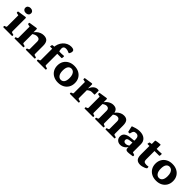

<svg xmlns="http://www.w3.org/2000/svg" viewBox="453 -2501 4251 4251"><g transform="rotate(45 2579.0 -375.0)"><path d="M99.1 0V-311.7H258V0ZM53.2 0Q43.6 0 43.6 -10V-28.8Q43.6 -38.8 53 -41.6L74.4 -47.6Q92 -54.7 95.6 -59.6Q99.1 -64.5 99.1 -81.4V-180H258V-83.3Q258 -65.1 261.5 -60.2Q265 -55.3 281.3 -50.4L321 -40.6Q330 -37.8 330 -28.4V-9.6Q330 0 320 0ZM99.1 -311.7V-462.4L118.3 -417.8L41.7 -434.7Q32.1 -436.9 32.1 -446.9V-469.4Q32.1 -479.6 42.1 -480L227.9 -508.2Q244.2 -510.8 251.1 -506.7Q258 -502.6 258 -488.4V-311.7ZM179.6 -573.9Q139.3 -573.9 114.6 -595.2Q89.8 -616.5 89.8 -651.6Q89.8 -686.8 114.6 -707.7Q139.3 -728.7 179.6 -728.7Q219.6 -728.7 244.2 -707.7Q268.7 -686.8 268.7 -651.6Q268.7 -616.5 244.2 -595.2Q219.6 -573.9 179.6 -573.9Z M806.6 -310.9Q806.6 -348.8 784.8 -369Q763.1 -389.2 722.3 -389.2Q693.9 -389.2 662.6 -376.1Q631.2 -363 601.2 -340L586.3 -365.8Q608.7 -408.1 643.6 -440.4Q678.6 -472.6 722 -491Q765.5 -509.4 812.2 -509.4Q893.2 -509.4 929.3 -466.9Q965.4 -424.4 965.4 -333.5V0H806.6ZM453.1 0V-311.3H612V0ZM407.2 0Q397.6 0 397.6 -10V-28.8Q397.6 -38.8 407 -41.6L428.4 -47.6Q446 -54.7 449.6 -59.6Q453.1 -64.5 453.1 -81.4V-180H612V-83.3Q612 -65.1 615.5 -60.2Q619 -55.3 635.3 -50.4L675 -40.6Q684 -37.8 684 -28.4V-9.6Q684 0 674 0ZM760.7 0Q751.1 0 751.1 -10V-28.8Q751.1 -38.8 760.5 -41.6L781.9 -47.6Q799.4 -54.7 803 -59.6Q806.6 -64.5 806.6 -81.4V-180H965.4V-83.3Q965.4 -65.1 968.9 -60.2Q972.4 -55.3 988.8 -50.4L1028.5 -40.6Q1037.5 -37.8 1037.5 -28.4V-9.6Q1037.5 0 1027.5 0ZM453.1 -311.3V-462L472.3 -417.3L395.7 -434.3Q386.1 -436.4 386.1 -446.4V-469Q386.1 -478.2 396.1 -480.6L572.3 -507.8Q588.7 -510.4 595.6 -506.3Q602.4 -502.2 602.4 -488V-376.7L612 -360.9V-311.3Z M1152.2 -464.9Q1152.2 -526.2 1173.1 -579.9Q1193.9 -633.5 1230.6 -674.5Q1267.3 -715.4 1316 -738.6Q1364.8 -761.7 1420.1 -761.7Q1466.4 -761.7 1490.8 -747.3Q1515.1 -733 1515.1 -706.6Q1515.1 -680.1 1506.5 -659.5Q1498 -638.8 1488.3 -624.3Q1483.1 -616.3 1474.1 -620.9Q1448.1 -634.2 1421.2 -641.2Q1394.4 -648.1 1365.7 -648.1Q1331.1 -648.1 1311.9 -630Q1292.6 -611.8 1292.6 -578Q1292.6 -547.1 1297.4 -525.9Q1302.2 -504.7 1311 -483.2V0H1152.2ZM1090.6 -429.5Q1081.4 -429.5 1083 -439.5L1090.5 -477.5Q1092.5 -487.1 1102.5 -488.7L1154 -496.7H1373.8L1446.9 -501.4Q1456.5 -502.6 1456.5 -492Q1457.5 -479.3 1456.7 -465.9Q1455.9 -452.4 1452.8 -439.1Q1450.3 -429.5 1440.8 -429.5ZM1106.3 0Q1096.7 0 1096.7 -10V-28.8Q1096.7 -38.8 1106.1 -41.6L1127.5 -47.6Q1145 -54.7 1148.6 -59.6Q1152.2 -64.5 1152.2 -81.4V-180H1311V-83.3Q1311 -65.1 1314.5 -60.2Q1318 -55.3 1334.4 -50.4L1374.1 -40.6Q1383.1 -37.8 1383.1 -28.4V-9.6Q1383.1 0 1373.1 0Z M1769.7 12.7Q1688 12.7 1625.9 -20.3Q1563.7 -53.2 1529.1 -112Q1494.5 -170.8 1494.5 -248.5Q1494.5 -326.1 1529.1 -384.8Q1563.7 -443.4 1625.9 -476.4Q1688 -509.4 1769.7 -509.4Q1852.7 -509.4 1914.9 -476.7Q1977.2 -444 2012 -385.4Q2046.8 -326.7 2046.8 -248.5Q2046.8 -170.8 2012 -111.7Q1977.2 -52.7 1915.2 -20Q1853.3 12.7 1769.7 12.7ZM1772.8 -76.2Q1824.9 -76.2 1854.4 -117.8Q1884 -159.4 1884 -242.8Q1884 -300.7 1868.9 -340Q1853.9 -379.3 1827.6 -399.9Q1801.3 -420.5 1767.1 -420.5Q1715.4 -420.5 1686.4 -379.1Q1657.3 -337.7 1657.3 -252.5Q1657.3 -167.6 1689.9 -121.9Q1722.4 -76.2 1772.8 -76.2Z M2185.1 0V-311.3H2344V0ZM2537.1 -381.3Q2537.1 -371.8 2527.1 -371.8H2458.2Q2442.7 -371.8 2431 -370Q2419.3 -368.2 2407.3 -363.2Q2386 -354.1 2366.1 -340.5Q2346.3 -326.8 2331.6 -311L2331.6 -349.4Q2340.1 -384.2 2356.4 -413.4Q2372.6 -442.7 2394.5 -464.3Q2416.3 -485.9 2442.8 -497.6Q2469.2 -509.4 2498.4 -509.4Q2537.1 -509.4 2537.1 -493.5ZM2139.2 0Q2129.6 0 2129.6 -10V-28.8Q2129.6 -38.8 2139 -41.6L2160.4 -47.6Q2178 -54.7 2181.6 -59.6Q2185.1 -64.5 2185.1 -81.4V-180H2344V-83.3Q2344 -65.1 2347.5 -60.2Q2351 -55.3 2367.3 -50.4L2407 -40.6Q2416 -37.8 2416 -28.4V-9.6Q2416 0 2406 0ZM2185.1 -311.3V-462L2204.3 -417.3L2127.7 -434.3Q2118.1 -436.4 2118.1 -446.4V-469Q2118.1 -478.2 2128.1 -480.6L2304.3 -507.8Q2320.7 -510.4 2327.6 -506.3Q2334.4 -502.2 2334.4 -488V-376.7L2344 -360.9V-311.3Z M3255.6 0Q3246 0 3246 -10V-28.8Q3246 -38.8 3255.4 -41.6L3281.7 -47.6Q3299.2 -54.7 3302.8 -59.6Q3306.3 -64.5 3306.3 -81.4V-310.9Q3306.3 -348.2 3287.7 -368.7Q3269 -389.2 3234.2 -389.2Q3181.1 -389.2 3124.5 -340L3109.1 -365.8Q3130.1 -408.7 3163.7 -440.9Q3197.2 -473.2 3238.4 -491.3Q3279.6 -509.4 3323.7 -509.4Q3398.1 -509.4 3431.6 -467.2Q3465.2 -425 3465.2 -333.5V-83.3Q3465.2 -65.1 3468.7 -60.2Q3472.2 -55.3 3488.5 -50.4L3528.2 -40.6Q3537.2 -37.8 3537.2 -28.4V-9.6Q3537.2 0 3527.2 0ZM2599.8 0Q2590.2 0 2590.2 -10V-28.8Q2590.2 -38.8 2599.6 -41.6L2621.4 -47.6Q2639 -54.7 2642.6 -59.6Q2646.1 -64.5 2646.1 -81.4V-311.3H2805V-83.3Q2805 -65.1 2808.5 -59.9Q2812 -54.7 2828.3 -48.8L2856.4 -41.6Q2865.4 -38 2865.4 -28.4V-9.6Q2865.4 0 2855.4 0ZM2927.8 0Q2918.2 0 2918.2 -10V-28.8Q2918.2 -38.8 2927.6 -41.6L2951.1 -47.6Q2968.6 -54.7 2972.2 -59.6Q2975.8 -64.5 2975.8 -81.4V-310.9Q2975.8 -348.2 2957 -368.7Q2938.2 -389.2 2903.4 -389.2Q2850.8 -389.2 2793.4 -340L2778.5 -365.8Q2810.1 -429.3 2868.8 -469.3Q2927.5 -509.4 2993.3 -509.4Q3066.6 -509.4 3100.6 -466.7Q3134.6 -424 3134.6 -333.5V-83.3Q3134.6 -65.1 3138.1 -59.9Q3141.6 -54.7 3158 -48.8L3183.2 -41.6Q3192.2 -38 3192.2 -28.4V-9.6Q3192.2 0 3182.2 0ZM2646.1 -311.3V-462L2665.3 -417.3L2588.7 -434.3Q2579.1 -436.4 2579.1 -446.4V-469Q2579.1 -478.2 2589.1 -480.6L2765.3 -507.8Q2781.7 -510.4 2788.6 -506.3Q2795.4 -502.2 2795.4 -488V-376.7L2805 -360.9V-311.3Z M3722.6 12.7Q3661.4 12.7 3623.2 -23.8Q3584.9 -60.2 3584.9 -118.8Q3584.9 -182.5 3631.7 -218.9Q3678.6 -255.2 3774.3 -264.4L3896.3 -276.8L3893.1 -218.9L3801.1 -207Q3760.4 -201.5 3741.9 -187.1Q3723.3 -172.6 3723.3 -145.6Q3723.3 -120 3740.4 -104.6Q3757.5 -89.1 3785.7 -89.1Q3813.1 -89.1 3833 -96.6Q3852.8 -104.1 3865.8 -113.4Q3878.7 -122.6 3883.8 -128.3L3895.8 -115.9Q3892.2 -97 3878.5 -75Q3864.7 -53.1 3842.2 -33Q3819.6 -12.9 3789.2 -0.1Q3758.9 12.7 3722.6 12.7ZM3877.7 -318Q3877.7 -368.8 3855.4 -395.4Q3833.2 -422.1 3791.3 -422.1Q3771.2 -422.1 3754.3 -417.5Q3737.4 -412.9 3724.6 -398.2Q3711.9 -383.4 3703.7 -352.8L3696.1 -323.6Q3693.1 -314 3683.6 -314H3654.4Q3644.4 -314 3642.8 -324Q3634.4 -356.7 3627.2 -389.2Q3619.9 -421.7 3613.2 -451.6Q3611.8 -460.2 3620.2 -465.2Q3653.2 -478.4 3706.5 -493.9Q3759.8 -509.4 3819.5 -509.4Q3920 -509.4 3978.3 -459.1Q4036.5 -408.8 4036.5 -321.4V-162H3877.7ZM4036.5 -162V-43.8L4016.9 -78.9L4094.7 -51.9Q4103.7 -48.3 4103.7 -38.7V-19.1Q4103.7 -9.5 4093.7 -7.9L4039.6 0Q3982.2 8.7 3948.5 7.8Q3914.8 6.9 3900.2 -8.4Q3885.6 -23.6 3885.6 -55.6V-101.9L3877.7 -109.9V-162Z M4345.3 12.3Q4267.5 12.3 4232.1 -28.9Q4196.7 -70 4196.7 -160.1V-462.7L4202.8 -496.7V-595.6Q4202.8 -605.2 4212.8 -608.2Q4229.3 -612.6 4253.9 -616.4Q4278.5 -620.2 4303.5 -623.2Q4328.5 -626.2 4346 -625.6Q4355.6 -624.4 4355.6 -615V-163.8Q4355.6 -120.9 4375.6 -103Q4395.7 -85.1 4444.2 -85.1Q4455.5 -85.1 4469.5 -86.5Q4483.4 -87.9 4499.3 -91.1Q4508.3 -93.1 4509.9 -83.1L4512.1 -54.9Q4513.7 -46.3 4505.7 -38.7Q4488.5 -25.2 4460.9 -13.6Q4433.4 -2 4403.1 5.1Q4372.7 12.3 4345.3 12.3ZM4140.2 -429.5Q4131 -429.5 4132.6 -439.5L4140.7 -477.5Q4142.7 -487.1 4152.7 -488.7L4202.8 -496.7H4432.3L4506 -501.4Q4515.6 -502.6 4515.6 -492Q4516.6 -479.3 4515.8 -465.9Q4515 -452.4 4511.8 -439.1Q4508.8 -429.5 4499.2 -429.5Z M4841.7 12.7Q4760 12.7 4697.9 -20.3Q4635.7 -53.2 4601.1 -112Q4566.5 -170.8 4566.5 -248.5Q4566.5 -326.1 4601.1 -384.8Q4635.7 -443.4 4697.9 -476.4Q4760 -509.4 4841.7 -509.4Q4924.7 -509.4 4986.9 -476.7Q5049.2 -444 5084 -385.4Q5118.8 -326.7 5118.8 -248.5Q5118.8 -170.8 5084 -111.7Q5049.2 -52.7 4987.2 -20Q4925.3 12.7 4841.7 12.7ZM4844.8 -76.2Q4896.9 -76.2 4926.4 -117.8Q4956 -159.4 4956 -242.8Q4956 -300.7 4940.9 -340Q4925.9 -379.3 4899.6 -399.9Q4873.3 -420.5 4839.1 -420.5Q4787.4 -420.5 4758.4 -379.1Q4729.3 -337.7 4729.3 -252.5Q4729.3 -167.6 4761.9 -121.9Q4794.4 -76.2 4844.8 -76.2Z"/></g></svg>

Font: Hahmlet
Style: Regular
Weight: 400
Designer: Minjoo Ham & Mark Frömberg
Foundry: hypertype
Version: Version 1.002